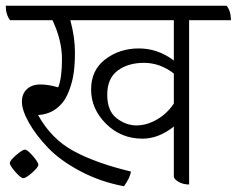

<svg xmlns="http://www.w3.org/2000/svg" viewBox="-46 -620 821 666"><path d="M755 -550H610V20Q589 20 573 10.5Q557 1 557 -8V-181Q504 -139 448 -139Q374 -139 322 -190.5Q270 -242 270 -309.5Q270 -377 319.5 -414.5Q369 -452 435.5 -452Q502 -452 557 -410V-550H198Q214 -490 214 -439Q214 -388 207.5 -354Q201 -320 187 -290Q173 -260 147 -241.5Q121 -223 86 -221Q132 -138 209.5 -96Q287 -54 408 -25Q406 -5 384 26Q303 11 233 -26Q163 -63 120.5 -107.5Q78 -152 54 -195Q30 -238 30 -266.5Q30 -295 47.5 -311Q65 -327 93.5 -327Q122 -327 156 -317Q169 -350 169 -415Q169 -480 136 -550H-11Q-26 -569 -26 -600H740Q755 -582 755 -550ZM557 -365Q509 -402 453.5 -402Q398 -402 362 -375Q326 -348 326 -291.5Q326 -235 358.5 -210Q391 -185 427 -185Q463 -185 498.5 -205.5Q534 -226 557 -261ZM-12 -54.5Q-12 -63 10 -82Q32 -101 40.5 -101Q49 -101 68 -79Q87 -57 87 -48.5Q87 -40 65.5 -21Q44 -2 35 -2Q26 -2 7 -24Q-12 -46 -12 -54.5Z"/></svg>

Font: Karma Light
Style: Regular
Weight: 300
Designer: Joana Correia
Foundry: Indian Type Foundry
Version: Version 1.202;PS 1.0;hotconv 1.0.78;makeotf.lib2.5.61930; tt